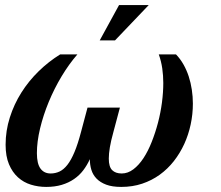

<svg xmlns="http://www.w3.org/2000/svg" viewBox="-20 -736 884 767"><path d="M338.9 -100.1Q328.1 -76.2 312.7 -55.9Q297.4 -35.6 275.9 -20.8Q254.4 -5.9 226.8 2.4Q199.2 10.7 164.6 10.7Q132.8 10.7 103.5 1.7Q74.2 -7.3 51.8 -27.6Q29.3 -47.9 15.9 -79.8Q2.4 -111.8 2.4 -157.7Q2.4 -213.9 19.3 -266.8Q36.1 -319.8 65.4 -366.2Q94.7 -412.6 134.5 -451.4Q174.3 -490.2 220.2 -518.6H289.1Q255.9 -480.5 226.3 -431.4Q196.8 -382.3 174.8 -329.1Q152.8 -275.9 140.1 -222.9Q127.4 -169.9 127.4 -124Q127.4 -82 141.8 -62.5Q156.2 -43 182.1 -43Q201.2 -43 217.8 -50.8Q234.4 -58.6 249.3 -77.6Q264.2 -96.7 277.6 -128.7Q291 -160.6 303.7 -209L329.6 -306.2H459L433.1 -209Q423.3 -173.8 418.9 -147.7Q414.6 -121.6 414.6 -102.5Q414.6 -69.8 428 -56.4Q441.4 -43 466.3 -43Q490.7 -43 512.7 -59.6Q534.7 -76.2 553 -104Q571.3 -131.8 585.9 -168.7Q600.6 -205.6 611.1 -245.6Q621.6 -285.6 627 -326.7Q632.3 -367.7 632.3 -404.3Q632.3 -433.6 628.2 -462.6Q624 -491.7 614.3 -518.6H683.1Q700.2 -501 712.9 -478.5Q725.6 -456.1 733.9 -430.7Q742.2 -405.3 746.3 -377.7Q750.5 -350.1 750.5 -322.3Q750.5 -279.8 741.7 -238.8Q732.9 -197.8 716.1 -160.9Q699.2 -124 674.6 -92.5Q649.9 -61 618.2 -38.1Q586.4 -15.1 547.9 -2.2Q509.3 10.7 464.4 10.7Q428.2 10.7 404.3 1.7Q380.4 -7.3 365.7 -22.5Q351.1 -37.6 345 -57.6Q338.9 -77.6 338.9 -100.1ZM455.6 -715.8H574.2L439.5 -574.7H378.4Z"/></svg>

Font: Arian AMU Serif
Style: Bold Italic
Weight: 700
Italic angle: -15°
Designer: Ruben Hakobyan (Tarumian)
Foundry: Ruben Hakobyan (Tarumian)
Version: Version 1.002